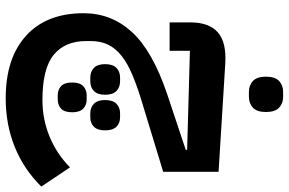

<svg xmlns="http://www.w3.org/2000/svg" viewBox="-194 -540 1037 690"><g transform="rotate(90 325.0 -194.5)"><path d="M333 304Q188 304 107.5 230.5Q27 157 27 24Q27 -76 95 -150Q163 -224 317 -276L518 -343V-348L162 -358V-285H60V-360Q60 -427 96 -458.5Q132 -490 209 -485L597 -461V-262L364 -191Q299 -172 254 -153.5Q209 -135 181 -113Q153 -91 140 -64Q127 -37 127 -1V15Q127 91 176.5 131.5Q226 172 339 172Q408 172 470 146.5Q532 121 581 73L650 176Q588 239 507.5 271.5Q427 304 333 304ZM386 0Q366 0 352.5 -13Q339 -26 339 -53Q339 -81 352.5 -94Q366 -107 386 -107H401Q422 -107 435 -94Q448 -81 448 -53Q448 -26 435 -13Q422 0 401 0ZM322 117Q302 117 289 105Q276 93 276 65Q276 38 289 25.5Q302 13 322 13H337Q357 13 370 25.5Q383 38 383 65Q383 93 370 105Q357 117 337 117ZM258 0Q237 0 223.5 -13Q210 -26 210 -53Q210 -81 223.5 -94Q237 -107 258 -107H272Q293 -107 306.5 -94Q320 -81 320 -53Q320 -26 306.5 -13Q293 0 272 0ZM310 -570Q286 -570 270.5 -584.5Q255 -599 255 -631Q255 -664 270.5 -678.5Q286 -693 310 -693H327Q351 -693 366.5 -678.5Q382 -664 382 -631Q382 -599 366.5 -584.5Q351 -570 327 -570Z"/></g></svg>

Font: IBM Plex Sans Arabic SemiBold
Style: Regular
Weight: 600
Designer: Mike Abbink, Paul van der Laan, Pieter van Rosmalen, Wael Morcos, Khajak Apelian
Foundry: Bold Monday
Version: Version 1.1